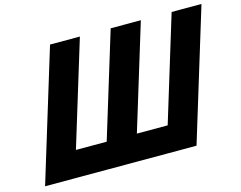

<svg xmlns="http://www.w3.org/2000/svg" viewBox="-110 -996 1464 1168"><g transform="rotate(-15 622.0 -412.5)"><path d="M469.9 -165H276L477.8 -825H289.8L37.6 0H225.6H419.5H421.5H607.5H609.5H803.4H991.4L1243.6 -825H1055.6L853.9 -165H659.9L861.7 -825H859.7H673.7H671.7Z"/></g></svg>

Font: Hussar
Style: BdSuprConOblThree
Weight: 700
Foundry: Cannot Into Space Fonts
Version: Version 2.00